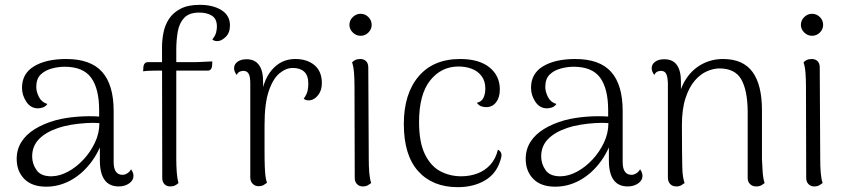

<svg xmlns="http://www.w3.org/2000/svg" viewBox="-20 -761 3509 794"><path d="M471 10Q432 10 412.5 -17Q393 -44 393 -97V-204L409 -194Q390 -132 353.5 -85.5Q317 -39 270 -14Q223 11 171 11Q112 11 80.5 -21Q49 -53 49 -104Q49 -143 68.5 -174Q88 -205 124.5 -227.5Q161 -250 211 -264Q254 -275 301.5 -278.5Q349 -282 390 -279V-305Q390 -394 357 -439.5Q324 -485 247 -485Q221 -485 193.5 -477.5Q166 -470 148 -452.5Q130 -435 130 -401Q130 -382 141 -360Q152 -338 176 -331Q168 -320 157 -316.5Q146 -313 137 -313Q107 -313 89 -340Q71 -367 71 -398Q71 -457 121 -487Q171 -517 254 -517Q355 -517 402.5 -463.5Q450 -410 450 -302V-91Q450 -38 487 -38Q496 -38 506 -44Q516 -50 522 -61Q527 -54 529.5 -47Q532 -40 532 -34Q532 -15 514 -2.5Q496 10 471 10ZM195 -32Q228 -33 262 -51.5Q296 -70 325 -101Q354 -132 372.5 -171Q391 -210 391 -252Q367 -254 335.5 -252Q304 -250 274 -245Q244 -240 221 -232Q170 -215 141.5 -186Q113 -157 113 -114Q113 -83 131.5 -57Q150 -31 195 -32Z M684 10Q669 10 660 0.5Q651 -9 651 -25L650 -565Q650 -595 656 -626Q662 -657 679 -683Q696 -709 727 -725Q758 -741 806 -741Q861 -741 896 -719Q931 -697 931 -656Q931 -625 913 -608Q895 -591 879 -591Q873 -591 867.5 -592.5Q862 -594 858 -598Q871 -614 874 -627.5Q877 -641 877 -651Q877 -683 856.5 -696Q836 -709 804 -709Q762 -709 741.5 -687Q721 -665 715 -629.5Q709 -594 709 -556V-103Q709 -75 711 -48.5Q713 -22 718 -4Q713 1 704.5 5.5Q696 10 684 10ZM572 -466 573 -485Q574 -494 579 -499Q584 -504 591 -504H789Q793 -504 802.5 -504.5Q812 -505 823.5 -505.5Q835 -506 844.5 -506.5Q854 -507 858 -507L857 -488Q856 -479 851.5 -474Q847 -469 840 -469H632Q622 -469 602 -468.5Q582 -468 572 -466Z M1049 9Q1035 9 1025 -1Q1015 -11 1015 -28V-417Q1015 -445 1008 -456.5Q1001 -468 986 -468Q980 -468 972 -465Q964 -462 959 -451Q948 -465 948 -479Q948 -495 962 -505.5Q976 -516 1000 -516Q1034 -516 1051.5 -491.5Q1069 -467 1068 -418V-337L1056 -334Q1064 -424 1103 -470.5Q1142 -517 1201 -517Q1250 -517 1280.5 -491.5Q1311 -466 1311 -417Q1311 -387 1295.5 -367.5Q1280 -348 1261 -346Q1244 -345 1236 -353Q1249 -371 1252 -385.5Q1255 -400 1255 -415Q1255 -449 1238 -464.5Q1221 -480 1191 -480Q1163 -480 1136 -458Q1109 -436 1091.5 -384.5Q1074 -333 1074 -244Q1074 -180 1074 -138.5Q1074 -97 1075 -72Q1076 -47 1078 -32Q1080 -17 1084 -5Q1079 -1 1070.5 4Q1062 9 1049 9Z M1471 -613Q1453 -613 1439 -626.5Q1425 -640 1425 -658Q1425 -677 1439 -690.5Q1453 -704 1471 -704Q1490 -704 1503.5 -690.5Q1517 -677 1517 -658Q1517 -640 1503.5 -626.5Q1490 -613 1471 -613ZM1505 -103Q1505 -73 1507 -47.5Q1509 -22 1515 -4Q1510 0 1501.5 5Q1493 10 1480 10Q1466 10 1456.5 0.5Q1447 -9 1447 -25L1446 -405Q1446 -434 1444 -460Q1442 -486 1436 -503Q1440 -508 1448.5 -512.5Q1457 -517 1470 -517Q1485 -517 1494 -508Q1503 -499 1503 -482Z M1873 13Q1769 13 1709.5 -53Q1650 -119 1650 -248Q1650 -373 1711 -445Q1772 -517 1883 -517Q1961 -517 2004 -482.5Q2047 -448 2047 -391Q2047 -358 2031.5 -338Q2016 -318 1991 -318Q1980 -318 1970 -321.5Q1960 -325 1952 -336Q1971 -340 1979 -356Q1987 -372 1987 -395Q1987 -426 1971.5 -446.5Q1956 -467 1931 -476.5Q1906 -486 1876 -486Q1805 -486 1759 -428.5Q1713 -371 1713 -256Q1713 -172 1737.5 -122.5Q1762 -73 1801.5 -52.5Q1841 -32 1887 -32Q1923 -32 1954 -43.5Q1985 -55 2007.5 -79.5Q2030 -104 2039 -142Q2048 -138 2052.5 -128Q2057 -118 2048 -94Q2031 -41 1984 -14Q1937 13 1873 13Z M2576 10Q2537 10 2517.5 -17Q2498 -44 2498 -97V-204L2514 -194Q2495 -132 2458.5 -85.5Q2422 -39 2375 -14Q2328 11 2276 11Q2217 11 2185.5 -21Q2154 -53 2154 -104Q2154 -143 2173.5 -174Q2193 -205 2229.5 -227.5Q2266 -250 2316 -264Q2359 -275 2406.5 -278.5Q2454 -282 2495 -279V-305Q2495 -394 2462 -439.5Q2429 -485 2352 -485Q2326 -485 2298.5 -477.5Q2271 -470 2253 -452.5Q2235 -435 2235 -401Q2235 -382 2246 -360Q2257 -338 2281 -331Q2273 -320 2262 -316.5Q2251 -313 2242 -313Q2212 -313 2194 -340Q2176 -367 2176 -398Q2176 -457 2226 -487Q2276 -517 2359 -517Q2460 -517 2507.5 -463.5Q2555 -410 2555 -302V-91Q2555 -38 2592 -38Q2601 -38 2611 -44Q2621 -50 2627 -61Q2632 -54 2634.5 -47Q2637 -40 2637 -34Q2637 -15 2619 -2.5Q2601 10 2576 10ZM2300 -32Q2333 -33 2367 -51.5Q2401 -70 2430 -101Q2459 -132 2477.5 -171Q2496 -210 2496 -252Q2472 -254 2440.5 -252Q2409 -250 2379 -245Q2349 -240 2326 -232Q2275 -215 2246.5 -186Q2218 -157 2218 -114Q2218 -83 2236.5 -57Q2255 -31 2300 -32Z M2777 10Q2761 10 2751.5 0Q2742 -10 2742 -27V-417Q2741 -445 2734.5 -456.5Q2728 -468 2713 -468Q2707 -468 2699 -465Q2691 -462 2686 -451Q2675 -465 2675 -479Q2675 -495 2689 -505.5Q2703 -516 2727 -516Q2762 -516 2779 -492.5Q2796 -469 2796 -423V-339L2782 -325Q2787 -385 2813 -428Q2839 -471 2880 -494Q2921 -517 2970 -517Q3053 -517 3092 -463.5Q3131 -410 3131 -306V-103Q3132 -75 3134 -48.5Q3136 -22 3142 -4Q3136 1 3128 5.5Q3120 10 3107 10Q3092 10 3082 0.5Q3072 -9 3072 -25V-301Q3071 -389 3045 -433.5Q3019 -478 2955 -478Q2931 -478 2904 -466.5Q2877 -455 2853.5 -428Q2830 -401 2815 -355.5Q2800 -310 2800 -244Q2800 -179 2800.5 -138Q2801 -97 2801.5 -71.5Q2802 -46 2804.5 -31Q2807 -16 2811 -4Q2806 0 2797.5 5Q2789 10 2777 10Z M3338 -613Q3320 -613 3306 -626.5Q3292 -640 3292 -658Q3292 -677 3306 -690.5Q3320 -704 3338 -704Q3357 -704 3370.5 -690.5Q3384 -677 3384 -658Q3384 -640 3370.5 -626.5Q3357 -613 3338 -613ZM3372 -103Q3372 -73 3374 -47.5Q3376 -22 3382 -4Q3377 0 3368.5 5Q3360 10 3347 10Q3333 10 3323.5 0.5Q3314 -9 3314 -25L3313 -405Q3313 -434 3311 -460Q3309 -486 3303 -503Q3307 -508 3315.5 -512.5Q3324 -517 3337 -517Q3352 -517 3361 -508Q3370 -499 3370 -482Z"/></svg>

Font: Arima Light
Style: Regular
Weight: 300
Designer: Joana Correia and Natanael Gama
Foundry: NDISCOVER
Version: Version 1.101;gftools[0.9.23]